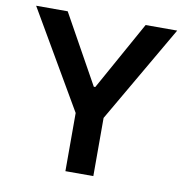

<svg xmlns="http://www.w3.org/2000/svg" viewBox="-79 -783 834 860"><g transform="rotate(10 337.5 -353.5)"><path d="M160.2 -707 334 -394.5H340.8L514.6 -707H658.2L401.4 -264.6V0H274.4V-264.6L16.6 -707Z"/></g></svg>

Font: Pretendard GOV SemiBold
Style: Regular
Weight: 600
Designer: Base glyphs from Inter by Rasmus Andersson; Hangeul glyphs from Noto Sans CJK(Source Han Sans) by Jang Soo-young and Kan
Foundry: Kil Hyung-jin
Version: Version 1.309